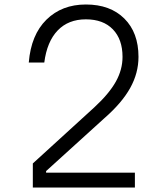

<svg xmlns="http://www.w3.org/2000/svg" viewBox="-20 -834 740 854"><path d="M126 -107 400 -357Q465 -417 495 -470.5Q525 -524 525 -581Q525 -659 482 -703.5Q439 -748 362 -748Q284 -748 236.5 -698.5Q189 -649 177 -556H108Q118 -679 186.5 -746.5Q255 -814 362 -814Q470 -814 533 -751.5Q596 -689 596 -581Q596 -509 559 -442.5Q522 -376 444 -308L185 -73V-66H580V0H126Z"/></svg>

Font: Martian Mono ExtraLight
Style: Regular
Weight: 200
Monospace: yes
Designer: Roman Shamin
Foundry: Evil Martians
Version: Version 1.000; ttfautohint (v1.8.4.7-5d5b)